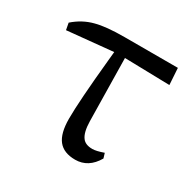

<svg xmlns="http://www.w3.org/2000/svg" viewBox="-125 -645 782 783"><g transform="rotate(30 266.0 -253.0)"><path d="M322 14Q268 14 242.5 -18Q217 -50 217 -119Q217 -201 237 -405Q240 -433 241 -446L26 -425L20 -457Q62 -494 113 -507Q161 -520 247 -520H498L503 -442L291 -447L296 -152Q297 -100 314 -78Q328 -59 361 -59Q379 -59 413 -71L420 -48Q384 14 322 14Z"/></g></svg>

Font: GenRyuMin TW M
Style: Regular
Weight: 500
Version: Version 1.501;PS 1;hotconv 16.6.51;makeotf.lib2.5.65220